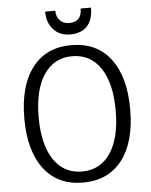

<svg xmlns="http://www.w3.org/2000/svg" viewBox="-62 -991 831 1055"><g transform="rotate(-5 353.5 -463.0)"><path d="M353 14Q215 14 138.5 -85.5Q62 -185 62 -365Q62 -545 138.5 -644.5Q215 -744 353 -744Q493 -744 569.5 -644.5Q646 -545 646 -365Q646 -185 569.5 -85.5Q493 14 353 14ZM353 -47Q454 -47 510 -130.5Q566 -214 566 -365Q566 -516 510 -599.5Q454 -683 353 -683Q253 -683 197 -599Q141 -515 141 -365Q141 -214 197 -130.5Q253 -47 353 -47ZM353 -803Q296 -803 261.5 -841Q227 -879 227 -940H283Q283 -907 302.5 -886.5Q322 -866 353 -866Q423 -866 423 -940H480Q480 -873 447.5 -838Q415 -803 353 -803Z"/></g></svg>

Font: Fauna One
Style: Regular
Weight: 400
Designer: Eduardo Rodriguez Tunni
Foundry: Eduardo Rodriguez Tunni
Version: Version 2.001; ttfautohint (v1.8.4.7-5d5b);gftools[0.9.23]